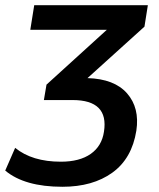

<svg xmlns="http://www.w3.org/2000/svg" viewBox="-59 -525 607 735"><path d="M180 190Q35 190 -39 128L-1 41Q64 94 174 94Q246 94 288.5 64Q331 34 339 -21Q358 -142 219 -142H109L119 -201L350 -411H57L72 -505H507L494 -423L276 -226Q379 -223 427.5 -167.5Q476 -112 463 -25Q446 82 371 136Q296 190 180 190Z"/></svg>

Font: Mulish
Style: Bold Italic
Weight: 700
Italic angle: -9°
Designer: Vernon Adams
Foundry: Vernon Adams
Version: Version 3.603; ttfautohint (v1.8.3)